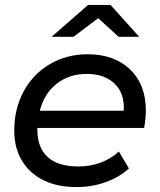

<svg xmlns="http://www.w3.org/2000/svg" viewBox="-20 -756 651 782"><path d="M132 -235V-229Q132 -155 174 -116.5Q216 -78 300 -78Q349 -78 392 -94.5Q435 -111 464 -139L505 -70Q466 -34 410 -14Q354 6 292 6Q214 6 157 -22Q100 -50 69 -102Q38 -154 38 -224Q38 -313 76.5 -384Q115 -455 183.5 -495Q252 -535 337 -535Q445 -535 509.5 -473.5Q574 -412 574 -306Q574 -274 567 -235ZM142 -305H484Q488 -376 446.5 -415.5Q405 -455 333 -455Q262 -455 211 -415Q160 -375 142 -305ZM463 -606 380 -682 279 -606H190L339 -736H430L547 -606Z"/></svg>

Font: Idrija
Style: Italic
Weight: 500
Italic angle: -11.3°
Designer: Julieta Ulanovsky
Foundry: Julieta Ulanovsky
Version: Version 7.200